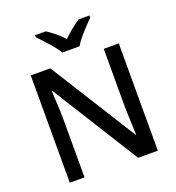

<svg xmlns="http://www.w3.org/2000/svg" viewBox="-163 -1071 1102 1201"><g transform="rotate(-20 388.0 -470.5)"><path d="M681 0H550L189 -577H185Q187 -537 190 -485.5Q193 -434 193 -380V0H95V-714H225L585 -140H588Q587 -161 585.5 -193Q584 -225 583 -261.5Q582 -298 581 -330V-714H681ZM330 -781Q316 -804 294 -831Q272 -858 248 -883.5Q224 -909 206 -928V-941H278Q304 -924 332.5 -901Q361 -878 386 -851Q413 -878 441.5 -901Q470 -924 496 -941H569V-928Q551 -909 526.5 -883.5Q502 -858 479.5 -831Q457 -804 444 -781Z"/></g></svg>

Font: Noto Sans Arabic Med
Style: Regular
Weight: 500
Designer: Monotype Design Team, Nadine Chahine, Nizar Qandah and Khaled Hosny
Foundry: Monotype Imaging Inc.
Version: Version 2.012; ttfautohint (v1.8.4.7-5d5b)